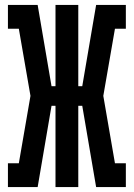

<svg xmlns="http://www.w3.org/2000/svg" viewBox="-20 -755 540 775"><path d="M12 0V-96H56L103 -368L56 -639H12V-735H132L188 -407H204V-735H296V-407H312L368 -735H488V-639H444L397 -368L444 -96H488V0H368L312 -328H296V0H204V-328H188L132 0Z"/></svg>

Font: Iosevka Gothic
Style: Bold
Weight: 700
Monospace: yes
Designer: Belleve Invis
Foundry: Belleve Invis
Version: Version 15.5.1; ttfautohint (v1.8.4)